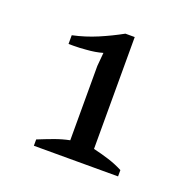

<svg xmlns="http://www.w3.org/2000/svg" viewBox="-86 -899 602 600"><g transform="rotate(20 215.5 -599.5)"><path d="M365 -386H85V-407Q112 -418 136.5 -427Q161 -436 186 -441V-688L190 -733Q166 -726 136 -724Q115 -722 95 -722Q87 -722 78 -722V-751Q120 -760 159 -776.5Q198 -793 234 -813H265V-441Q291 -435 316.5 -427Q342 -419 365 -407Z"/></g></svg>

Font: PTSerif
Style: Regular
Weight: 400
Designer: A.Korolkova, O.Umpeleva, V.Yefimov
Foundry: ParaType Ltd
Version: Version 1.000W OFL; ttfautohint (v1.2) -l 8 -r 50 -G 200 -x 